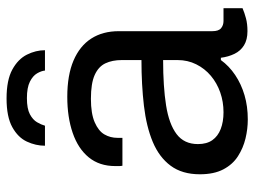

<svg xmlns="http://www.w3.org/2000/svg" viewBox="-115 -648 775 585"><g transform="rotate(-90 272.5 -355.5)"><path d="M201 12Q172 12 143 5Q114 -2 89 -18Q64 -34 49 -62.5Q34 -91 34 -134Q34 -188 60 -223Q86 -258 132.5 -277.5Q179 -297 243 -304.5Q307 -312 382 -312V-372Q382 -401 372 -422Q362 -443 336.5 -454.5Q311 -466 264 -466Q219 -466 192.5 -454.5Q166 -443 155.5 -425Q145 -407 145 -385V-370H60Q59 -375 59 -380Q59 -385 59 -392Q59 -440 85.5 -472.5Q112 -505 160 -521.5Q208 -538 270 -538Q336 -538 380.5 -519Q425 -500 447.5 -465Q470 -430 470 -381V-96Q470 -77 479 -69.5Q488 -62 501 -62H540V-4Q526 2 509 6.5Q492 11 470 11Q444 11 427 0.5Q410 -10 401 -28.5Q392 -47 389 -70H382Q364 -45 336.5 -26.5Q309 -8 275 2Q241 12 201 12ZM223 -62Q255 -62 283.5 -72Q312 -82 334 -100.5Q356 -119 369 -145Q382 -171 382 -202V-246Q301 -246 244 -237Q187 -228 156.5 -205Q126 -182 126 -140Q126 -113 138 -96Q150 -79 172 -70.5Q194 -62 223 -62ZM265 -723Q321 -723 353 -705.5Q385 -688 398.5 -661Q412 -634 412 -606H350Q349 -617 341.5 -630Q334 -643 316 -652Q298 -661 266 -661Q234 -661 217 -652Q200 -643 192.5 -630Q185 -617 182 -606H121Q121 -634 133.5 -661Q146 -688 177.5 -705.5Q209 -723 265 -723Z"/></g></svg>

Font: Archivo SemiBold
Style: Regular
Weight: 400
Version: Version 2.001